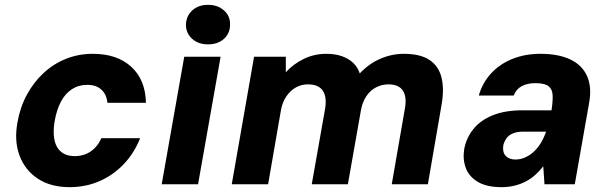

<svg xmlns="http://www.w3.org/2000/svg" viewBox="-20 -760 2506 792"><path d="M267 12Q189 12 136 -23Q83 -58 60.5 -118.5Q38 -179 52 -255Q63 -318 91 -369.5Q119 -421 160 -459Q201 -497 252.5 -517.5Q304 -538 363 -538Q463 -538 521.5 -484.5Q580 -431 582 -336H423Q420 -370 398.5 -390Q377 -410 340 -410Q304 -410 276.5 -392Q249 -374 231.5 -341Q214 -308 206 -263Q200 -230 202 -202.5Q204 -175 214 -156Q224 -137 242.5 -126.5Q261 -116 288 -116Q313 -116 334 -124.5Q355 -133 371.5 -150Q388 -167 398 -190H558Q534 -129 491 -83.5Q448 -38 391 -13Q334 12 267 12Z M647 0 740 -526H890L797 0ZM838 -577Q798 -577 772.5 -600Q747 -623 747 -658Q748 -694 773 -717Q798 -740 838 -740Q878 -740 904 -717Q930 -694 929 -658Q929 -623 904 -600Q879 -577 838 -577Z M936 0 1028 -526H1159V-462Q1190 -496 1233 -517Q1276 -538 1326 -538Q1362 -538 1389.5 -528.5Q1417 -519 1436 -501.5Q1455 -484 1464 -457Q1500 -496 1547.5 -517Q1595 -538 1646 -538Q1714 -538 1752 -512.5Q1790 -487 1801.5 -439Q1813 -391 1801 -325L1745 0H1596L1650 -311Q1659 -360 1642 -386Q1625 -412 1582 -412Q1555 -412 1531 -399.5Q1507 -387 1491 -363Q1475 -339 1469 -306L1415 0H1266L1321 -311Q1329 -360 1311.5 -386Q1294 -412 1250 -412Q1224 -412 1201 -399.5Q1178 -387 1161.5 -363Q1145 -339 1139 -306L1086 0Z M2049 12Q1988 12 1951.5 -9.5Q1915 -31 1901.5 -67Q1888 -103 1895 -146Q1904 -192 1933 -228Q1962 -264 2012.5 -284.5Q2063 -305 2136 -305H2255Q2261 -344 2259.5 -368.5Q2258 -393 2242 -405Q2226 -417 2188 -417Q2155 -417 2132 -404.5Q2109 -392 2099 -366H1955Q1970 -418 2005 -456.5Q2040 -495 2092.5 -516.5Q2145 -538 2210 -538Q2283 -538 2332 -515Q2381 -492 2401.5 -446.5Q2422 -401 2410 -335L2351 0H2226L2221 -74Q2206 -55 2188.5 -39Q2171 -23 2149 -11.5Q2127 0 2102 6Q2077 12 2049 12ZM2106 -102Q2127 -102 2146 -110.5Q2165 -119 2181.5 -134Q2198 -149 2210.5 -169.5Q2223 -190 2232 -215V-217H2138Q2114 -217 2096.5 -210Q2079 -203 2069.5 -190Q2060 -177 2056 -160Q2052 -132 2066 -117Q2080 -102 2106 -102Z"/></svg>

Font: DM Sans 9pt Black
Style: Italic
Weight: 900
Italic angle: -10°
Version: Version 4.004;gftools[0.9.30]